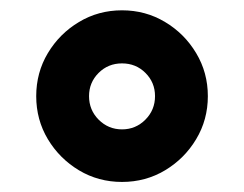

<svg xmlns="http://www.w3.org/2000/svg" viewBox="-20 -430 480 378"><path d="M51.3 -240.7Q51.3 -287.1 74.2 -325.4Q97.2 -363.8 135.5 -386.7Q173.8 -409.7 220.2 -409.7Q266.6 -409.7 304.9 -386.7Q343.3 -363.8 366.2 -325.4Q389.2 -287.1 389.2 -240.7Q389.2 -194.3 366.2 -156Q343.3 -117.7 304.9 -94.7Q266.6 -71.8 220.2 -71.8Q173.8 -71.8 135.5 -94.7Q97.2 -117.7 74.2 -156Q51.3 -194.3 51.3 -240.7ZM155.3 -240.7Q155.3 -213.4 174.3 -194.3Q193.4 -175.3 220.2 -175.3Q247.1 -175.3 266.1 -194.3Q285.2 -213.4 285.2 -240.7Q285.2 -267.6 266.4 -286.4Q247.6 -305.2 220.2 -305.2Q192.9 -305.2 174.1 -286.4Q155.3 -267.6 155.3 -240.7Z"/></svg>

Font: Vazir UI
Style: Bold-UI
Weight: 700
Designer: Saber Rastikerdar
Foundry: Saber Rastikerdar
Version: Version 30.1.0